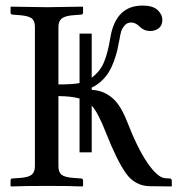

<svg xmlns="http://www.w3.org/2000/svg" viewBox="-20 -671 646 693"><path d="M311 -121.1H267.1V-315.4Q238.8 -323.7 190.9 -324.2V-70.8Q190.9 -48.8 202.9 -39.8Q214.8 -30.8 246.1 -28.8L272 -26.9Q279.8 -26.9 279.8 -19V0L277.8 2Q230 0 150.9 0Q68.8 0 20 2L18.1 0V-19Q18.1 -26.9 24.9 -26.9L51.8 -28.8Q82.5 -30.8 94.2 -40.3Q106 -49.8 106 -70.8V-574.2Q106 -596.2 94 -605Q82 -613.8 51.8 -616.2L25.9 -618.2Q18.1 -618.2 18.1 -626V-645L20 -647Q120.1 -645 150.1 -645Q180.2 -645 277.8 -647L279.8 -645V-626Q279.8 -618.2 272 -618.2L246.1 -616.2Q216.3 -614.3 203.6 -604.7Q190.9 -595.2 190.9 -574.2V-366.2Q241.2 -366.2 267.1 -371.1V-549.8H311V-390.6Q342.3 -413.6 356.2 -448.7Q370.1 -483.9 377.9 -533.2Q397 -651.4 495.1 -650.9Q531.2 -650.9 548.6 -635Q565.9 -619.1 565.9 -599.1Q565.9 -579.1 553 -569.1Q540 -559.1 522 -559.1Q500 -559.1 484.9 -574.2Q468.8 -590.3 453.1 -589.8Q439 -589.8 429.9 -579.3Q420.9 -568.8 417.5 -557.9Q414.1 -546.9 411.1 -527.8Q407.2 -506.3 403.3 -489.5Q399.4 -472.7 391.4 -450.4Q383.3 -428.2 373.3 -411.6Q363.3 -395 347.2 -379.6Q331.1 -364.3 311 -355V-346.7Q342.3 -345.2 366.7 -330.8Q391.1 -316.4 407.7 -292.7Q424.3 -269 438 -233.9Q476.1 -135.7 512.5 -82.8Q548.8 -29.8 576.2 -27.8L591.8 -26.9Q599.6 -26.9 600.1 -19V0L599.1 2L520 1Q466.8 0 434.3 -45.9Q401.9 -91.8 362.8 -190.9Q333.5 -266.1 311 -289.6Z"/></svg>

Font: Linux Libertine Display
Style: Regular
Weight: 400
Designer: Philipp H. Poll
Foundry: Philipp H. Poll
Version: Version 5.0.9